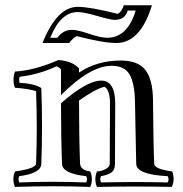

<svg xmlns="http://www.w3.org/2000/svg" viewBox="-20 -695 698 733"><path d="M365.7 -22.5Q359.9 -11.2 365.7 1.5Q492.7 -1.5 620.1 1.5Q627 -10.3 620.1 -22.5Q501 -28.3 500 -69.3L495.1 -314.9Q492.7 -381.8 473.4 -412.8Q454.1 -443.8 405.8 -443.8Q324.7 -443.8 212.9 -332V-429.2Q209 -437 195.8 -441.9Q127.9 -410.2 54.7 -401.9Q51.8 -390.1 54.7 -378.9Q110.8 -376 137.7 -358.9Q143.1 -212.9 137.7 -69.3Q136.7 -33.2 53.7 -22.5Q47.9 -11.2 53.7 1.5Q180.7 -3.4 309.1 1.5Q314.9 -11.2 309.1 -22.5Q217.8 -32.2 216.8 -69.3Q212.9 -170.9 212.9 -300.8Q311 -387.2 366.7 -387.2Q419.9 -387.2 419.9 -298.8L418.9 -69.3Q418.9 -45.4 404.3 -35.9Q389.6 -26.4 365.7 -22.5ZM350.1 18.6Q337.9 -10.3 350.1 -40.5Q365.7 -40.5 382.3 -49.1Q398.9 -57.6 398.9 -69.3L399.9 -298.8Q399.9 -352.1 378.9 -363.8Q342.8 -355 281.7 -311Q281.7 -176.8 285.6 -70.3Q288.1 -44.4 324.7 -40.5Q336.9 -10.3 324.7 18.6Q181.6 13.7 37.1 18.6Q24.9 -10.3 37.1 -40.5Q116.7 -51.3 117.7 -70.3Q123 -208 117.7 -347.2Q85 -356.9 37.1 -359.9Q25.9 -389.2 37.1 -421.9Q110.8 -425.8 203.1 -465.8Q255.9 -461.9 281.7 -434.1V-418Q351.1 -463.9 440.9 -463.9Q506.8 -463.9 534.9 -428Q563 -392.1 564 -314.9Q565.9 -121.1 568.8 -69.3Q569.8 -49.3 637.7 -40.5Q648.9 -8.3 635.7 18.6Q492.7 15.6 350.1 18.6ZM498 -654.8H467.8Q457 -619.1 418 -619.1Q402.8 -619.1 351.3 -634Q299.8 -648.9 276.9 -648.9Q210.9 -648.9 171.9 -550.8H198.7Q221.7 -581.1 253.9 -581.1Q275.9 -581.1 320.3 -565.9Q364.7 -550.8 388.7 -550.8Q466.8 -550.8 498 -654.8ZM452.6 -674.8H560.1Q516.1 -530.8 423.8 -530.8Q375 -530.8 272.9 -557.1Q259.8 -550.8 243.7 -530.8H142.1Q197.8 -668.9 276.9 -668.9Q322.8 -668.9 429.7 -642.1Q444.8 -649.9 452.6 -674.8Z"/></svg>

Font: Jacques Francois Shadow
Style: Regular
Weight: 400
Designer: Alexei Vanyashin, Nikita Kanarev (i@xarsok.ru)
Foundry: Cyreal (www.cyreal.org)
Version: Version 1.003